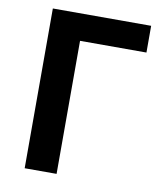

<svg xmlns="http://www.w3.org/2000/svg" viewBox="-83 -809 750 877"><g transform="rotate(10 292.0 -370.5)"><path d="M91 0H239V-617H547V-741H91Z"/></g></svg>

Font: Noto Sans CJK SC
Style: Bold
Weight: 700
Designer: Ryoko NISHIZUKA 西塚涼子 (kana, bopomofo & ideographs); Paul D. Hunt (Latin, Greek & Cyrillic); Sandoll Communications 산돌커뮤니
Foundry: Adobe
Version: Version 2.004;hotconv 1.0.118;makeotfexe 2.5.65603